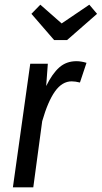

<svg xmlns="http://www.w3.org/2000/svg" viewBox="-20 -799 434 819"><path d="M349 -531 321 -447Q301 -452 286 -452Q245 -452 214.5 -409Q184 -366 160 -282L122 0H35L109 -527H184L177 -432Q203 -485 233 -511.5Q263 -538 306 -538Q326 -538 349 -531ZM394 -740 266 -628H211L114 -740L152 -779L243 -699L361 -779Z"/></svg>

Font: Fira Sans Compressed
Style: Italic
Weight: 400
Width: 1
Italic angle: -8°
Designer: bBox Type GmbH & Carrois Corporate GbR & Edenspiekermann AG
Foundry: bBox Type GmbH & Carrois Corporate GbR & Edenspiekermann AG
Version: Version 4.301